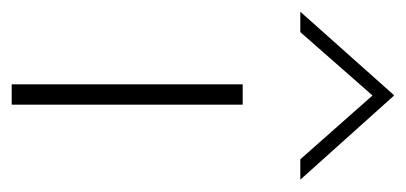

<svg xmlns="http://www.w3.org/2000/svg" viewBox="-228 -478 677 320"><g transform="rotate(90 110.0 -318.5)"><path d="M91 -385H125V0H91ZM216 -481 102 -610 119 -612 4 -481H-30L109 -637H110L250 -481Z"/></g></svg>

Font: Josefin Sans ExtraLight
Style: Regular
Weight: 250
Designer: Santiago Orozco
Foundry: Typemade
Version: Version 2.000